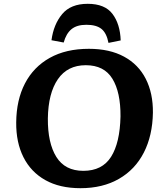

<svg xmlns="http://www.w3.org/2000/svg" viewBox="-20 -972 867 1007"><path d="M65 -330Q66 -448 111 -534.5Q156 -621 241 -668.5Q326 -716 446 -716Q555 -716 630.5 -675Q706 -634 744.5 -558.5Q783 -483 782 -381Q780 -261 734.5 -172Q689 -83 604 -34Q519 15 402 15Q293 15 217.5 -27.5Q142 -70 103 -147.5Q64 -225 65 -330ZM231 -351Q230 -222 275.5 -149Q321 -76 417 -76Q516 -76 562.5 -149.5Q609 -223 612 -361Q613 -488 569.5 -559Q526 -630 430 -630Q334 -630 283.5 -556.5Q233 -483 231 -351ZM549 -747Q539 -799 512 -820.5Q485 -842 433 -842Q383 -842 355 -819Q327 -796 314 -749L250 -761Q261 -844 306 -898Q351 -952 440 -952Q530 -952 570 -899Q610 -846 613 -760Z"/></svg>

Font: Literata 7pt
Style: Bold Italic
Weight: 700
Italic angle: -2°
Designer: Latin by Veronika Burian and Jose Scaglione. Greek by Irene Vlachou. Cyrillic by Vera Evstafieva
Foundry: TypeTogether
Version: Version 3.002